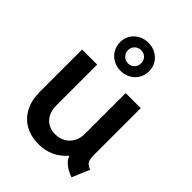

<svg xmlns="http://www.w3.org/2000/svg" viewBox="-230 -916 1038 1038"><g transform="rotate(45 289.5 -396.5)"><path d="M58.1 -196.8V-521H173.3V-208.5Q173.3 -171.4 187.3 -145.8Q201.2 -120.1 224.9 -106.9Q248.5 -93.8 278.3 -93.8Q311 -93.8 336.9 -108.6Q362.8 -123.5 377 -149.7Q391.1 -175.8 391.1 -208.5V-521H506.3V-163.1Q506.3 -141.1 509.8 -128.2Q513.2 -115.2 522.2 -106.9Q531.2 -98.6 548.3 -91.8L505.9 7.8Q469.7 -4.9 447 -23.2Q424.3 -41.5 416 -64.5H413.6Q384.8 -30.8 344.2 -11.5Q303.7 7.8 252.4 7.8Q195.8 7.8 151.9 -16.1Q107.9 -40 83 -86.4Q58.1 -132.8 58.1 -196.8ZM174.8 -693.8Q174.8 -724.6 189.5 -748.8Q204.1 -772.9 229.5 -786.9Q254.9 -800.8 286.1 -800.8Q317.4 -800.8 342.8 -786.9Q368.2 -772.9 382.8 -748.5Q397.5 -724.1 397.5 -693.8Q397.5 -664.1 383.1 -639.4Q368.7 -614.7 343 -600.6Q317.4 -586.4 286.1 -586.4Q254.9 -586.4 229.5 -600.6Q204.1 -614.7 189.5 -639.4Q174.8 -664.1 174.8 -693.8ZM336.4 -693.8Q336.4 -716.3 322.5 -730.2Q308.6 -744.1 286.1 -744.1Q265.1 -744.1 250.5 -730Q235.8 -715.8 235.8 -693.8Q235.8 -672.9 250.7 -658Q265.6 -643.1 286.1 -643.1Q308.1 -643.1 322.3 -657.7Q336.4 -672.4 336.4 -693.8Z"/></g></svg>

Font: Reddit Sans SemiBold
Style: Regular
Weight: 600
Designer: Stephen Hutchings
Foundry: Reddit
Version: Version 1.013